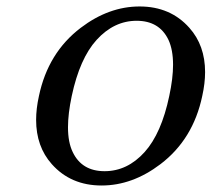

<svg xmlns="http://www.w3.org/2000/svg" viewBox="-20 -567 658 597"><path d="M141.1 -56.6Q92.3 -111.3 92.3 -194.3Q92.3 -229 101.1 -268.6Q129.4 -403.3 231 -480.5Q318.4 -546.9 414.1 -546.9Q509.8 -546.9 568.8 -480.5Q617.7 -425.8 617.7 -342.8Q617.7 -308.1 608.9 -268.6Q580.6 -133.8 479 -56.6Q391.6 9.8 295.9 9.8Q200.2 9.8 141.1 -56.6ZM429.7 -94.2Q481.9 -152.3 506.3 -268.6Q518.1 -323.7 518.1 -365.7Q518.1 -412.1 503.9 -442.9Q475.6 -502.4 404.8 -502.4Q334.5 -502.4 280.3 -442.9Q228 -385.3 203.1 -268.6Q191.4 -213.4 191.4 -171.4Q191.4 -124.5 206.1 -94.2Q234.4 -34.7 305.2 -34.7Q376 -34.7 429.7 -94.2Z"/></svg>

Font: Modern Antiqua
Style: Book Oblique
Weight: 400
Italic angle: -12°
Designer: Wojciech Kalinowski "wmk69" (wmk69@o2.pl)
Foundry: Wojciech Kalinowski "wmk69" (wmk69@o2.pl)
Version: Version 3.1.0; 2021-05-28